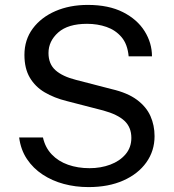

<svg xmlns="http://www.w3.org/2000/svg" viewBox="-20 -752 710 782"><path d="M340.5 10Q287.5 10 240 -2.8Q192.5 -15.5 153.8 -41Q115 -66.5 89.8 -104.2Q64.5 -142 58 -192H155Q164 -151 190.8 -123Q217.5 -95 257.2 -81Q297 -67 344.5 -67Q390.5 -67 429.2 -81.5Q468 -96 491.5 -123.8Q515 -151.5 515 -190.5Q515 -233.5 487 -259.8Q459 -286 400.5 -302L251.5 -340.5Q201 -353 162.2 -375.8Q123.5 -398.5 101.5 -435.8Q79.5 -473 79.5 -528.5Q79.5 -590 113.5 -635.8Q147.5 -681.5 205.8 -706.8Q264 -732 337.5 -732Q422.5 -732 480.8 -702.5Q539 -673 569 -625Q599 -577 599 -522.5H504Q499.5 -572 475 -600.8Q450.5 -629.5 414 -642.2Q377.5 -655 334.5 -655Q257 -655 217.2 -619.8Q177.5 -584.5 177.5 -536Q177.5 -491.5 206 -466Q234.5 -440.5 290 -426.5L435 -389Q499.5 -374 537.8 -345.5Q576 -317 592.8 -279.2Q609.5 -241.5 609.5 -197.5Q609.5 -137.5 576 -90.5Q542.5 -43.5 482.2 -16.8Q422 10 340.5 10Z"/></svg>

Font: Public Sans Thin
Style: Regular
Weight: 400
Version: Version 2.001